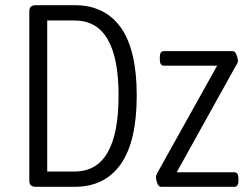

<svg xmlns="http://www.w3.org/2000/svg" viewBox="-20 -720 960 740"><path d="M118 0Q93 0 93 -23V-677Q93 -700 118 -700H268Q384 -700 445.5 -614Q507 -528 507 -352Q507 -175 445.5 -87.5Q384 0 268 0ZM162 -59H268Q437 -59 437 -352Q437 -641 268 -641H162ZM601 0Q591 0 586 -14Q581 -28 581 -38Q581 -42 582.5 -45Q584 -48 586 -53L817 -467H612Q596 -467 596 -490V-500Q596 -523 612 -523H877Q886 -523 891.5 -509Q897 -495 897 -485Q897 -481 895.5 -478Q894 -475 891 -470L661 -56H883Q899 -56 899 -33V-23Q899 0 883 0Z"/></svg>

Font: Asap Condensed Light
Style: Regular
Weight: 300
Width: 3
Designer: Pablo Cosgaya
Foundry: Omnibus-Type
Version: Version 3.001; ttfautohint (v1.8.4.7-5d5b)